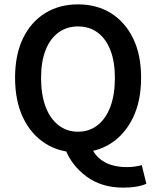

<svg xmlns="http://www.w3.org/2000/svg" viewBox="-20 -686 714 879"><path d="M337 12Q252 12 187 -29.5Q122 -71 85.5 -147.5Q49 -224 49 -330Q49 -436 85.5 -511Q122 -586 187 -626Q252 -666 337 -666Q423 -666 487.5 -626Q552 -586 589 -511Q626 -436 626 -330Q626 -224 589 -147.5Q552 -71 487.5 -29.5Q423 12 337 12ZM337 -83Q389 -83 427 -113Q465 -143 485.5 -198Q506 -253 506 -330Q506 -403 485.5 -456Q465 -509 427 -537Q389 -565 337 -565Q286 -565 247.5 -537Q209 -509 188.5 -456Q168 -403 168 -330Q168 -253 188.5 -198Q209 -143 247.5 -113Q286 -83 337 -83ZM545 173Q445 173 376.5 122.5Q308 72 279 -3L397 -15Q410 18 434.5 39Q459 60 491 69.5Q523 79 558 79Q580 79 597.5 76.5Q615 74 629 70L650 155Q634 163 606.5 168Q579 173 545 173Z"/></svg>

Font: Mada SemiBold
Style: Regular
Weight: 600
Designer: Khaled Hosny
Version: Version 1.5